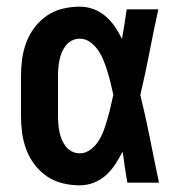

<svg xmlns="http://www.w3.org/2000/svg" viewBox="-20 -548 540 576"><path d="M219 8Q194 8 168.5 2Q143 -4 121.5 -18.5Q100 -33 84 -54Q68 -75 59 -99Q50 -123 46.5 -148.5Q43 -174 43 -200V-320Q43 -346 46.5 -371.5Q50 -397 59 -421Q68 -445 84 -466Q100 -487 121.5 -501.5Q143 -516 168.5 -522Q194 -528 219 -528Q241 -528 261 -520.5Q281 -513 297 -499Q313 -485 325 -467.5Q337 -450 346 -431Q350 -454 353.5 -476Q357 -498 360 -520H455Q441 -456 428.5 -391.5Q416 -327 401 -263Q417 -198 430 -132Q443 -66 457 0H362Q358 -23 354.5 -46.5Q351 -70 348 -93Q338 -74 326 -55.5Q314 -37 298 -22.5Q282 -8 261.5 0Q241 8 219 8ZM219 -88Q237 -88 252 -99.5Q267 -111 276.5 -126.5Q286 -142 292 -159Q298 -176 303 -193.5Q308 -211 312 -228.5Q316 -246 320 -264Q316 -281 312 -298Q308 -315 303 -331.5Q298 -348 291.5 -364.5Q285 -381 275.5 -395.5Q266 -410 251.5 -421Q237 -432 219 -432Q207 -432 196 -426.5Q185 -421 177.5 -411.5Q170 -402 165.5 -391Q161 -380 158.5 -368Q156 -356 155 -344Q154 -332 154 -320V-200Q154 -188 155 -176Q156 -164 158.5 -152Q161 -140 165.5 -129Q170 -118 177.5 -108.5Q185 -99 196 -93.5Q207 -88 219 -88Z"/></svg>

Font: Iosevka Algr
Style: Bold
Weight: 700
Monospace: yes
Designer: Belleve Invis
Foundry: Belleve Invis
Version: Version 26.0.2; ttfautohint (v1.8.3)